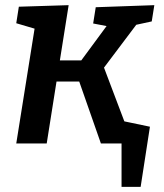

<svg xmlns="http://www.w3.org/2000/svg" viewBox="-20 -551 636 744"><path d="M43 5 114 -440 43 -461 53 -525 246 -531 212 -317H295L393 -450L341 -460L351 -523L578 -531L568 -468L508 -455L383 -289L464 -75L529 -58L519 5H371L287 -235H199L161 5ZM451 173V2H402L384 -97L561 -60L525 173Z"/></svg>

Font: Bitter SemiBold
Style: Italic
Weight: 600
Italic angle: -9°
Designer: Sol Matas, and Bitter project Authors
Foundry: Sol Matas
Version: Version 2.001